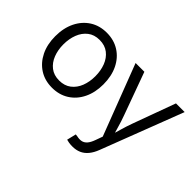

<svg xmlns="http://www.w3.org/2000/svg" viewBox="-131 -861 1382 1382"><g transform="rotate(45 559.5 -170.5)"><path d="M293.5 11.7Q220.7 11.7 165.5 -23.4Q110.4 -58.6 79.3 -121.6Q48.3 -184.6 48.3 -267.1Q48.3 -351.1 79.3 -414.3Q110.4 -477.5 165.5 -512.7Q220.7 -547.9 293.5 -547.9Q366.7 -547.9 422.1 -512.7Q477.5 -477.5 508.3 -414.3Q539.1 -351.1 539.1 -267.1Q539.1 -184.6 508.3 -121.6Q477.5 -58.6 422.1 -23.4Q366.7 11.7 293.5 11.7ZM293.5 -61.5Q347.7 -61.5 384 -89.6Q420.4 -117.7 438.5 -164.3Q456.5 -210.9 456.5 -267.1Q456.5 -323.7 438.5 -370.8Q420.4 -418 384 -446.3Q347.7 -474.6 293.5 -474.6Q239.7 -474.6 203.6 -446.3Q167.5 -418 149.4 -371.1Q131.3 -324.2 131.3 -267.1Q131.3 -210.9 149.4 -164.3Q167.5 -117.7 203.6 -89.6Q239.7 -61.5 293.5 -61.5ZM635.7 198.7 652.8 127.9 669.9 129.9Q695.3 135.7 715.8 131.8Q736.3 127.9 752.7 109.9Q769 91.8 781.7 56.2L801.3 2L593.8 -540H683.1L800.8 -216.8Q818.4 -169.4 831.3 -122.8Q844.2 -76.2 857.9 -31.7H829.6Q843.3 -76.2 856.4 -123Q869.6 -169.9 886.7 -216.8L1004.9 -540H1093.3L853 85.9Q837.4 127 814.9 154.1Q792.5 181.2 763.2 194.1Q733.9 207 697.3 207Q676.3 207 660.4 204.3Q644.5 201.7 635.7 198.7Z"/></g></svg>

Font: V-Inter
Style: Regular-375
Weight: 375
Designer: Rasmus Andersson
Foundry: rsms
Version: Version 4.000;git-4146feb